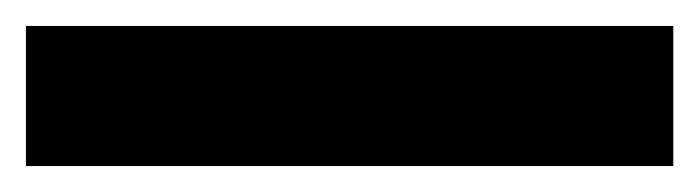

<svg xmlns="http://www.w3.org/2000/svg" viewBox="-23 -939 539 148"><path d="M496 -811V-919H-3V-811Z"/></svg>

Font: Noto Sans Tamil UI SemiCondensed ExtraBold
Style: Regular
Weight: 800
Width: 4
Designer: Jelle Bosma - Monotype Design Team
Foundry: Monotype Imaging Inc.
Version: Version 2.004